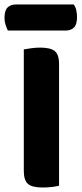

<svg xmlns="http://www.w3.org/2000/svg" viewBox="-36 -828 363 855"><path d="M154 7Q107 7 88.5 -9Q70 -25 70 -67V-608Q81 -610 101.5 -613Q122 -616 143 -616Q188 -616 207.5 -601Q227 -586 227 -542V-1Q216 2 196 4.5Q176 7 154 7ZM-1 -692Q-6 -702 -11 -717Q-16 -732 -16 -748Q-16 -781 -2.5 -794.5Q11 -808 34 -808H292Q300 -798 303.5 -783.5Q307 -769 307 -752Q307 -719 293.5 -705.5Q280 -692 257 -692Z"/></svg>

Font: Baloo 2
Style: Bold
Weight: 700
Designer: Sarang Kulkarni and Ek Type
Foundry: Ek Type
Version: Version 1.640;hotconv 1.0.111;makeotfexe 2.5.65597; ttfautoh